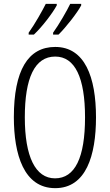

<svg xmlns="http://www.w3.org/2000/svg" viewBox="-20 -1019 571 998"><path d="M402 -991V-999H345C330 -967 287 -892 256 -849V-839H284C322 -876 383 -954 402 -991ZM275 -991V-999H218C201 -965 162 -895 129 -849V-839H156C199 -879 255 -953 275 -991ZM479 -409C479 -618 421 -775 267 -775C126 -775 52 -654 52 -410C52 -216 104 -41 267 -41C427 -41 479 -210 479 -409ZM109 -409C109 -613 160 -725 267 -725C370 -725 422 -615 422 -409C422 -200 370 -92 266 -92C164 -92 109 -205 109 -409Z"/></svg>

Font: Noto Sans Tamil UI ExtraCondensed Light
Style: Regular
Weight: 300
Width: 2
Designer: Jelle Bosma - Monotype Design Team
Foundry: Monotype Imaging Inc.
Version: Version 2.004